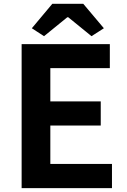

<svg xmlns="http://www.w3.org/2000/svg" viewBox="-20 -968 655 988"><path d="M91.3 0V-740.8H545.2V-617.3H239V-446.1H498.4V-321.9H239V-124.3H556.2V0ZM206.6 -781.8 143.8 -822.6 249.2 -948.4H408.5L514.5 -822.6L450.9 -781.8L331.1 -879.3H326.4Z"/></svg>

Font: Noto Sans TC Thin
Style: Regular
Weight: 100
Designer: Ryoko NISHIZUKA 西塚涼子 (kana, bopomofo & ideographs); Paul D. Hunt (Latin, Greek & Cyrillic); Sandoll Communications 산돌커뮤니
Foundry: Adobe
Version: Version 2.004-H2;hotconv 1.0.118;makeotfexe 2.5.65603